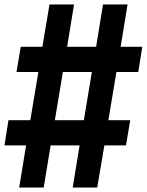

<svg xmlns="http://www.w3.org/2000/svg" viewBox="-41 -771 658 861"><path d="M45 70H155L186 -119H316L285 70H395L427 -119H524L543 -232H445L481 -448H579L597 -561H500L531 -751H421L390 -561H260L291 -751H181L149 -561H52L33 -448H131L95 -232H-3L-21 -119H76ZM205 -232 241 -448H371L335 -232Z"/></svg>

Font: Iosevka Sparkle Extrabold
Style: Italic
Weight: 800
Italic angle: -9°
Designer: Belleve Invis
Foundry: Belleve Invis
Version: Version 4.5.0; ttfautohint (v1.8.3)